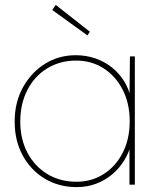

<svg xmlns="http://www.w3.org/2000/svg" viewBox="-20 -756 642 786"><path d="M40 -258Q40 -337 74 -398.5Q108 -460 164.5 -495Q221 -530 290 -530Q332 -530 370 -517Q408 -504 438 -480Q468 -456 488.5 -423Q509 -390 516 -350L510 -353L512 -525H532V0H510V-172L519 -175Q510 -135 489.5 -101Q469 -67 439 -42Q409 -17 372.5 -3.5Q336 10 294 10Q221 10 163.5 -24.5Q106 -59 73 -119.5Q40 -180 40 -258ZM511 -260Q511 -332 482.5 -388Q454 -444 404.5 -476Q355 -508 292 -508Q225 -508 173 -476Q121 -444 92 -387.5Q63 -331 63 -258Q63 -187 92 -131.5Q121 -76 173 -44Q225 -12 294 -12Q355 -12 404.5 -43.5Q454 -75 482.5 -131Q511 -187 511 -260ZM338 -611 194 -715 208 -736 348 -626Z"/></svg>

Font: Mach Thin
Style: Regular
Weight: 250
Version: Version 1.002